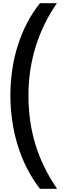

<svg xmlns="http://www.w3.org/2000/svg" viewBox="-20 -813 442 1201"><path d="M45 -217C45 1 107 210 230 368H337C217 193 158 6 158 -216C158 -436 223 -630 336 -793H230C111 -645 45 -441 45 -217Z"/></svg>

Font: Noto Sans Kannada SemiCondensed SemiBold
Style: Regular
Weight: 600
Width: 4
Designer: Jelle Bosma - Monotype Design Team
Foundry: Monotype Imaging Inc.
Version: Version 2.005